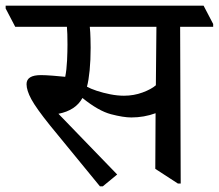

<svg xmlns="http://www.w3.org/2000/svg" viewBox="-48 -640 775 680"><path d="M316 20H306L129 -196Q80 -257 63 -288.5Q46 -320 46 -342Q46 -374 97 -374Q112 -374 138.5 -372Q165 -370 183 -368Q188 -393 189.5 -425.5Q191 -458 191 -482Q191 -504 190.5 -518.5Q190 -533 189 -545H6L-28 -610V-620H673L707 -555V-545H590L592 10H582L502 -42L503 -239Q462 -224 417 -224Q389 -224 345 -235.5Q301 -247 244 -293Q220 -249 159 -237L367 -22ZM260 -333Q272 -326 294.5 -318.5Q317 -311 342.5 -306Q368 -301 391 -301Q426 -301 457 -312.5Q488 -324 504 -338L506 -545H270Q272 -526 272.5 -503Q273 -480 273 -471Q273 -427 269.5 -391Q266 -355 260 -333Z"/></svg>

Font: Tiro Devanagari Sanskrit
Style: Regular
Weight: 400
Designer: Devanagari: John Hudson & Fiona Ross. Latin: John Hudson.
Foundry: Tiro Typeworks Ltd.
Version: Version 1.52